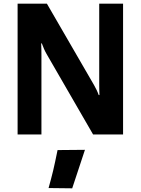

<svg xmlns="http://www.w3.org/2000/svg" viewBox="-20 -731 765 1044"><path d="M75.7 0H205.3V-428.7Q205.3 -445.1 205 -461.8Q204.6 -478.5 203.9 -494.9H207.5Q212.9 -480 218.9 -466.1Q224.9 -452.1 233.4 -437.3L486.1 0H649.2V-710.9H519.5V-276.1Q519.5 -259.5 519.8 -244.9Q520 -230.2 520.8 -213.9H516.8Q511.5 -229 505.2 -241.9Q499 -254.9 490.5 -269.8L235.1 -710.9H75.7ZM244.1 291.5 372.6 293 441.9 83.7 293 85Q278.8 155.3 269.2 195.8Q259.5 236.3 244.1 291.5Z"/></svg>

Font: Roboto Flex
Style: Regular
Weight: 400
Designer: Berlow after Robertson
Foundry: Google
Version: Version 3.200;gftools[0.9.32]